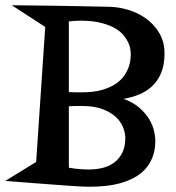

<svg xmlns="http://www.w3.org/2000/svg" viewBox="-42 -706 673 734"><path d="M586.9 -502Q586.9 -457 573.7 -426.3Q560.5 -395.5 538.6 -375.5Q516.6 -355.5 488.3 -344.2Q460 -333 430.2 -328.1Q467.8 -314.5 491.5 -293.5Q515.1 -272.5 528.6 -249.8Q542 -227.1 546.9 -205.3Q551.8 -183.6 551.8 -168.9Q551.8 -132.3 541 -105Q530.3 -77.6 512 -58.1Q493.7 -38.6 469.2 -25.9Q444.8 -13.2 417.2 -5.6Q389.6 2 360.6 4.9Q331.5 7.8 304.2 7.8Q294.9 7.8 285.4 7.6Q275.9 7.3 261.7 6.6Q247.6 5.9 226.3 4.4Q205.1 2.9 171.9 0.5Q138.7 -2 91.3 -5.6Q43.9 -9.3 -22 -14.2L96.2 -86.9L130.9 -603L2.9 -686Q93.3 -685.1 161.4 -684.1Q229.5 -683.1 276.4 -682.1Q331.1 -681.2 370.1 -680.2Q408.2 -680.2 447 -668.7Q485.8 -657.2 516.8 -634.8Q547.9 -612.3 567.4 -578.9Q586.9 -545.4 586.9 -502ZM458 -499Q458 -503.4 456.8 -514.4Q455.6 -525.4 450 -539.3Q444.3 -553.2 432.6 -568.6Q420.9 -584 399.9 -596.7Q378.9 -609.4 346.9 -617.9Q314.9 -626.5 269 -627Q244.6 -627 221.2 -624V-354Q233.9 -353 246.6 -353Q259.3 -353 269 -353Q315.9 -353 348.1 -362.3Q380.4 -371.6 401.4 -386.2Q422.4 -400.9 433.8 -418.2Q445.3 -435.5 450.7 -451.9Q456.1 -468.3 457 -481Q458 -493.7 458 -499ZM272 -300.8Q261.2 -300.8 247.6 -300.8Q233.9 -300.8 221.2 -299.8V-64.9Q243.2 -61 261.7 -59.6Q280.3 -58.1 298.8 -58.1Q323.7 -58.1 348.4 -63.7Q373 -69.3 392.8 -83.3Q412.6 -97.2 424.8 -120.6Q437 -144 437 -179.2Q437 -197.3 428.7 -218.8Q420.4 -240.2 401.4 -258.3Q382.3 -276.4 350.6 -288.6Q318.8 -300.8 272 -300.8Z"/></svg>

Font: Risque
Style: Regular
Weight: 400
Designer: Astigmatic (AOETI)
Foundry: Astigmatic (AOETI)
Version: Version 1.000